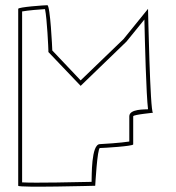

<svg xmlns="http://www.w3.org/2000/svg" viewBox="-20 -728 676 738"><path d="M50 -14C50 -6 346 -14 346 -14C346 -14 354 -159 364 -159C375 -159 492 -166 492 -173V-281C492 -288 578 -295 568 -295C557 -295 549 -694 549 -694L455 -578L290 -419L181 -534C181 -542 173 -708 162 -708C152 -708 50 -701 50 -694ZM65 -27V-684C87 -688 133 -692 153 -693C161 -656 166 -539 166 -534V-528L290 -398L466 -568L535 -653C537 -564 542 -364 549 -308C538 -307 477 -310 477 -281V-184C447 -179 371 -174 364 -174C330 -174 333 -50 332 -29C282 -28 113 -24 65 -27Z"/></svg>

Font: Ampere
Style: OuLn
Weight: 400
Version: Version 1